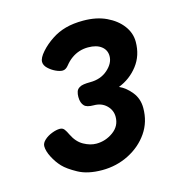

<svg xmlns="http://www.w3.org/2000/svg" viewBox="-87 -616 661 702"><g transform="rotate(-15 243.5 -265.0)"><path d="M419 -173Q419 -208 398.5 -233.5Q378 -259 353 -270Q397 -287 426 -324.5Q455 -362 455 -414Q455 -447 434 -475Q413 -503 376 -520.5Q339 -538 289 -538Q251 -538 222 -530Q193 -522 169 -506Q143 -489 124 -467.5Q105 -446 105 -431Q105 -418 117 -406.5Q129 -395 144 -388Q159 -381 170 -381Q182 -381 193 -395Q204 -409 218 -419Q246 -439 281 -439Q313 -439 331 -425Q349 -411 349 -388Q349 -361 322.5 -337.5Q296 -314 256 -314Q242 -314 231.5 -312.5Q221 -311 215 -307Q206 -302 203 -293Q200 -284 200 -273Q200 -261 203 -252.5Q206 -244 211 -239Q220 -229 247 -229Q276 -229 294.5 -211Q313 -193 313 -168Q313 -133 284 -112Q255 -91 220 -91Q197 -91 172.5 -104.5Q148 -118 133 -149Q127 -162 121 -170Q115 -178 104 -178Q91 -178 74 -171.5Q57 -165 45 -154Q33 -143 33 -131Q33 -113 45 -89.5Q57 -66 74 -48Q90 -31 125.5 -11.5Q161 8 216 8Q270 8 316.5 -15.5Q363 -39 391 -79.5Q419 -120 419 -173Z"/></g></svg>

Font: Lisu Bosa
Style: Bold Italic
Weight: 700
Italic angle: -19°
Designer: David Morse, Annie Olsen, Victor Gaultney, Frank Grießhammer (Latin)
Foundry: SIL International
Version: Version 2.000